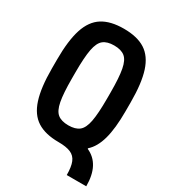

<svg xmlns="http://www.w3.org/2000/svg" viewBox="-213 -845 976 1100"><g transform="rotate(30 275.0 -295.0)"><path d="M410 150Q410 96 397.5 65.5Q385 35 355.5 22.5Q326 10 275 10Q187 10 133.5 -24Q80 -58 55.5 -134Q31 -210 31 -335V-395Q31 -521 55.5 -596.5Q80 -672 133.5 -706Q187 -740 275 -740Q364 -740 417 -706Q470 -672 494.5 -596.5Q519 -521 519 -395V-335Q519 -221 499.5 -150.5Q480 -80 439 -44V-40Q489 -18 514 29.5Q539 77 539 150ZM275 -101Q321 -101 346 -121Q371 -141 381 -193.5Q391 -246 391 -344V-386Q391 -484 381 -536.5Q371 -589 346 -609Q321 -629 275 -629Q229 -629 204 -609Q179 -589 169 -536.5Q159 -484 159 -386V-344Q159 -246 169 -193.5Q179 -141 204 -121Q229 -101 275 -101Z"/></g></svg>

Font: M PLUS Code Latin SemiExpanded SemiBold
Style: Regular
Weight: 600
Width: 6
Designer: Coji Morishita
Foundry: UNDERFOREST DESIGN
Version: Version 1.002; ttfautohint (v1.8.3)